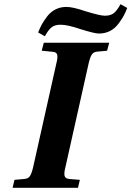

<svg xmlns="http://www.w3.org/2000/svg" viewBox="-20 -896 627 916"><path d="M40 0 49 -38 94 -42Q114 -43 122.5 -55.5Q131 -68 138 -98L249 -594Q256 -621 253 -634.5Q250 -648 230 -649L179 -654L189 -692H501L491 -654L447 -650Q427 -649 418.5 -636.5Q410 -624 403 -594L292 -98Q285 -71 288 -57.5Q291 -44 311 -42L361 -38L352 0ZM162 -741Q171 -764 179.5 -779.5Q188 -795 204.5 -817Q221 -839 244.5 -851Q268 -863 297 -863Q328 -863 389 -842Q458 -821 480 -821Q507 -821 522.5 -833Q538 -845 555 -876L587 -858Q578 -835 569.5 -819.5Q561 -804 544.5 -782Q528 -760 504.5 -748Q481 -736 452 -736Q431 -736 364 -757Q303 -778 269 -778Q242 -778 226.5 -766Q211 -754 194 -723Z"/></svg>

Font: Lingua Franca
Style: Bold Italic
Weight: 700
Italic angle: -13°
Version: Version 1.19